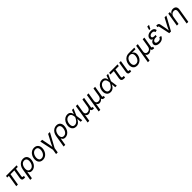

<svg xmlns="http://www.w3.org/2000/svg" viewBox="973 -3888 7219 7219"><g transform="rotate(-45 4582.0 -278.5)"><path d="M476.6 3.9Q414.6 3.9 389.6 -28.8Q364.7 -61.5 374.5 -121.1L440.4 -518.1H528.3L465.8 -143.1Q459.5 -106 465.8 -90.1Q472.2 -74.2 500 -74.2Q514.2 -74.2 521.7 -75.2Q529.3 -76.2 535.6 -78.1L541 -4.4Q530.3 -1.5 512.9 1.2Q495.6 3.9 476.6 3.9ZM64 0 149.9 -518.1H237.3L151.9 0ZM53.7 -471.2 65.9 -545.9H628.9L616.7 -471.2Z M604 204.1 683.1 -272.5Q697.3 -357.9 737.3 -420.7Q777.3 -483.4 837.4 -518.1Q897.5 -552.7 971.2 -552.7Q1043.9 -552.7 1092.5 -519.3Q1141.1 -485.8 1161.1 -424.1Q1181.2 -362.3 1168 -277.3Q1154.3 -189.5 1114.3 -124.5Q1074.2 -59.6 1016.1 -23.9Q958 11.7 889.6 11.7Q837.9 11.7 809.3 -5.6Q780.8 -22.9 767.1 -45.7Q753.4 -68.4 746.1 -84.5H739.3L691.9 204.1ZM889.2 -66.9Q940.4 -66.9 979.2 -94.2Q1018.1 -121.6 1043.5 -168.5Q1068.8 -215.3 1078.1 -273.4Q1087.4 -330.6 1077.9 -376Q1068.4 -421.4 1038.8 -447.8Q1009.3 -474.1 957.5 -474.1Q907.7 -474.1 869.1 -449Q830.6 -423.8 805.4 -378.9Q780.3 -334 770 -273.9Q759.8 -212.9 770 -166Q780.3 -119.1 810.3 -93Q840.3 -66.9 889.2 -66.9Z M1476.1 11.7Q1410.2 11.7 1362.8 -15.9Q1315.4 -43.5 1289.8 -93.8Q1264.2 -144 1264.2 -211.4Q1264.2 -276.4 1284.4 -337.4Q1304.7 -398.4 1343 -447Q1381.3 -495.6 1435.8 -524.2Q1490.2 -552.7 1558.6 -552.7Q1624.5 -552.7 1672.4 -525.4Q1720.2 -498 1745.8 -447.8Q1771.5 -397.5 1771.5 -329.1Q1771.5 -263.2 1751 -202.1Q1730.5 -141.1 1691.7 -92.8Q1652.8 -44.4 1598.4 -16.4Q1543.9 11.7 1476.1 11.7ZM1478 -66.9Q1528.3 -66.9 1566.7 -90.3Q1605 -113.8 1630.9 -152.1Q1656.7 -190.4 1669.9 -236.3Q1683.1 -282.2 1683.1 -327.1Q1683.1 -368.7 1669.9 -401.9Q1656.7 -435.1 1628.9 -454.6Q1601.1 -474.1 1556.2 -474.1Q1506.3 -474.1 1468.3 -450.7Q1430.2 -427.2 1404.3 -388.7Q1378.4 -350.1 1365.2 -304Q1352.1 -257.8 1352.1 -212.4Q1352.1 -150.9 1381.8 -108.9Q1411.6 -66.9 1478 -66.9Z M2009.8 9.8 1890.1 -545.9H1986.3L2048.8 -222.2Q2058.6 -171.9 2063.5 -121.8Q2068.4 -71.8 2074.7 -24.9H2042.5Q2064.5 -71.8 2085.4 -121.8Q2106.4 -171.9 2133.3 -222.2L2303.2 -545.9H2399.4L2095.2 9.8ZM1976.6 204.1 2010.7 -3.9H2098.6L2064.5 204.1Z M2378.4 204.1 2457.5 -272.5Q2471.7 -357.9 2511.7 -420.7Q2551.8 -483.4 2611.8 -518.1Q2671.9 -552.7 2745.6 -552.7Q2818.4 -552.7 2866.9 -519.3Q2915.5 -485.8 2935.5 -424.1Q2955.6 -362.3 2942.4 -277.3Q2928.7 -189.5 2888.7 -124.5Q2848.6 -59.6 2790.5 -23.9Q2732.4 11.7 2664.1 11.7Q2612.3 11.7 2583.7 -5.6Q2555.2 -22.9 2541.5 -45.7Q2527.8 -68.4 2520.5 -84.5H2513.7L2466.3 204.1ZM2663.6 -66.9Q2714.8 -66.9 2753.7 -94.2Q2792.5 -121.6 2817.9 -168.5Q2843.3 -215.3 2852.5 -273.4Q2861.8 -330.6 2852.3 -376Q2842.8 -421.4 2813.2 -447.8Q2783.7 -474.1 2731.9 -474.1Q2682.1 -474.1 2643.6 -449Q2605 -423.8 2579.8 -378.9Q2554.7 -334 2544.4 -273.9Q2534.2 -212.9 2544.4 -166Q2554.7 -119.1 2584.7 -93Q2614.7 -66.9 2663.6 -66.9Z M3239.3 11.7Q3168.5 11.7 3119.6 -24.7Q3070.8 -61 3050 -125Q3029.3 -189 3043 -271Q3057.1 -355 3097.9 -418.2Q3138.7 -481.4 3198.5 -517.1Q3258.3 -552.7 3329.6 -552.7Q3385.7 -552.7 3421.4 -532.2Q3457 -511.7 3476.8 -479.2Q3496.6 -446.8 3504.2 -410.4Q3511.7 -374 3512.2 -342.3H3543.9L3535.6 -274.4L3572.8 0H3489.7L3468.3 -274.4Q3466.3 -300.3 3460.9 -334.2Q3455.6 -368.2 3441.7 -400.1Q3427.7 -432.1 3400.1 -453.1Q3372.6 -474.1 3326.2 -474.1Q3277.8 -474.1 3237.5 -449.2Q3197.3 -424.3 3169.7 -378.4Q3142.1 -332.5 3131.8 -269Q3122.1 -207.5 3132.1 -162.1Q3142.1 -116.7 3171.1 -91.8Q3200.2 -66.9 3246.6 -66.9Q3292 -66.9 3328.4 -88.4Q3364.7 -109.9 3392.3 -142.3Q3419.9 -174.8 3438.7 -209.7Q3457.5 -244.6 3467.8 -271.5L3572.3 -545.9H3655.3L3535.2 -271.5L3521.5 -206.5H3494.6Q3481.4 -174.8 3460.9 -137.2Q3440.4 -99.6 3410.2 -65.7Q3379.9 -31.7 3337.9 -10Q3295.9 11.7 3239.3 11.7Z M3655.3 204.1 3779.3 -545.9H3867.2L3812.5 -214.8Q3804.2 -163.1 3816.9 -131.1Q3829.6 -99.1 3857.2 -84.5Q3884.8 -69.8 3920.9 -69.8Q3959 -69.8 3990.5 -85.2Q4022 -100.6 4043.7 -132.6Q4065.4 -164.6 4073.7 -214.8L4128.4 -545.9H4216.3L4146.5 -123.5Q4142.1 -96.7 4151.9 -86.2Q4161.6 -75.7 4191.4 -75.7H4205.6L4192.9 0H4175.3Q4108.4 0 4079.3 -31Q4050.3 -62 4060.5 -122.6L4068.8 -171.9H4088.9Q4080.1 -117.7 4059.1 -82.5Q4038.1 -47.4 4011 -27.8Q3983.9 -8.3 3956.5 -0.2Q3929.2 7.8 3907.2 7.8Q3885.3 7.8 3860.6 -0.2Q3835.9 -8.3 3815.7 -28.1Q3795.4 -47.9 3786.1 -82.8Q3776.9 -117.7 3785.6 -171.9H3805.7L3743.2 204.1Z M4242.2 204.1 4366.2 -545.9H4454.1L4399.4 -214.8Q4391.1 -163.1 4403.8 -131.1Q4416.5 -99.1 4444.1 -84.5Q4471.7 -69.8 4507.8 -69.8Q4545.9 -69.8 4577.4 -85.2Q4608.9 -100.6 4630.6 -132.6Q4652.3 -164.6 4660.6 -214.8L4715.3 -545.9H4803.2L4733.4 -123.5Q4729 -96.7 4738.8 -86.2Q4748.5 -75.7 4778.3 -75.7H4792.5L4779.8 0H4762.2Q4695.3 0 4666.3 -31Q4637.2 -62 4647.5 -122.6L4655.8 -171.9H4675.8Q4667 -117.7 4646 -82.5Q4625 -47.4 4597.9 -27.8Q4570.8 -8.3 4543.5 -0.2Q4516.1 7.8 4494.1 7.8Q4472.2 7.8 4447.5 -0.2Q4422.9 -8.3 4402.6 -28.1Q4382.3 -47.9 4373 -82.8Q4363.8 -117.7 4372.6 -171.9H4392.6L4330.1 204.1Z M5077.1 11.7Q5006.3 11.7 4957.5 -24.7Q4908.7 -61 4887.9 -125Q4867.2 -189 4880.9 -271Q4895 -355 4935.8 -418.2Q4976.6 -481.4 5036.4 -517.1Q5096.2 -552.7 5167.5 -552.7Q5223.6 -552.7 5259.3 -532.2Q5294.9 -511.7 5314.7 -479.2Q5334.5 -446.8 5342 -410.4Q5349.6 -374 5350.1 -342.3H5381.8L5373.5 -274.4L5410.6 0H5327.6L5306.2 -274.4Q5304.2 -300.3 5298.8 -334.2Q5293.5 -368.2 5279.5 -400.1Q5265.6 -432.1 5238 -453.1Q5210.4 -474.1 5164.1 -474.1Q5115.7 -474.1 5075.4 -449.2Q5035.2 -424.3 5007.6 -378.4Q4980 -332.5 4969.7 -269Q4960 -207.5 4970 -162.1Q4980 -116.7 5009 -91.8Q5038.1 -66.9 5084.5 -66.9Q5129.9 -66.9 5166.3 -88.4Q5202.6 -109.9 5230.2 -142.3Q5257.8 -174.8 5276.6 -209.7Q5295.4 -244.6 5305.7 -271.5L5410.2 -545.9H5493.2L5373 -271.5L5359.4 -206.5H5332.5Q5319.3 -174.8 5298.8 -137.2Q5278.3 -99.6 5248 -65.7Q5217.8 -31.7 5175.8 -10Q5133.8 11.7 5077.1 11.7Z M5788.1 6.8Q5718.3 6.8 5684.1 -30Q5649.9 -66.9 5661.1 -134.8L5716.8 -467.3H5537.1L5549.8 -545.9H5996.1L5983.4 -467.3H5804.7L5751 -141.6Q5745.1 -106 5756.6 -88.6Q5768.1 -71.3 5803.2 -71.3Q5811.5 -71.3 5824.7 -73.2Q5837.9 -75.2 5849.1 -77.1L5854.5 -2.9Q5841.3 1.5 5823.7 4.2Q5806.2 6.8 5788.1 6.8Z M6115.2 3.9Q6053.7 3.9 6028.6 -28.8Q6003.4 -61.5 6013.2 -121.1L6083.5 -545.9H6171.9L6105 -143.1Q6098.6 -106 6105 -90.3Q6111.3 -74.7 6139.2 -74.7Q6153.3 -74.7 6160.9 -75.7Q6168.5 -76.7 6174.8 -78.6L6180.2 -4.4Q6169.4 -1.5 6152.1 1.2Q6134.8 3.9 6115.2 3.9Z M6489.3 11.7Q6414.6 11.7 6364.5 -23.7Q6314.5 -59.1 6293.9 -122.3Q6273.4 -185.5 6287.1 -269.5Q6301.3 -353.5 6342.8 -415.5Q6384.3 -477.5 6445.8 -511.7Q6507.3 -545.9 6581.5 -545.9H6886.2L6874 -471.2H6634.8L6568.8 -467.3Q6514.2 -467.3 6474.4 -440.2Q6434.6 -413.1 6410.2 -368.4Q6385.7 -323.7 6376.5 -270Q6367.7 -216.8 6377 -170.4Q6386.2 -124 6417 -95.5Q6447.8 -66.9 6502.4 -66.9Q6557.6 -66.9 6597.7 -95Q6637.7 -123 6662.6 -169.4Q6687.5 -215.8 6696.3 -270Q6705.6 -324.7 6695.6 -369.4Q6685.5 -414.1 6654.5 -440.7Q6623.5 -467.3 6568.8 -467.3L6572.8 -489.3Q6627.9 -489.3 6671.4 -475.1Q6714.8 -460.9 6743.2 -432.1Q6771.5 -403.3 6782.2 -359.6Q6793 -315.9 6783.2 -256.3Q6770.5 -178.7 6729 -118.2Q6687.5 -57.6 6625.7 -22.9Q6564 11.7 6489.3 11.7Z M6860.4 204.1 6984.4 -545.9H7072.3L7017.6 -214.8Q7009.3 -163.1 7022 -131.1Q7034.7 -99.1 7062.3 -84.5Q7089.8 -69.8 7126 -69.8Q7164.1 -69.8 7195.6 -85.2Q7227.1 -100.6 7248.8 -132.6Q7270.5 -164.6 7278.8 -214.8L7333.5 -545.9H7421.4L7351.6 -123.5Q7347.2 -96.7 7356.9 -86.2Q7366.7 -75.7 7396.5 -75.7H7410.6L7397.9 0H7380.4Q7313.5 0 7284.4 -31Q7255.4 -62 7265.6 -122.6L7273.9 -171.9H7293.9Q7285.2 -117.7 7264.2 -82.5Q7243.2 -47.4 7216.1 -27.8Q7189 -8.3 7161.6 -0.2Q7134.3 7.8 7112.3 7.8Q7090.3 7.8 7065.7 -0.2Q7041 -8.3 7020.8 -28.1Q7000.5 -47.9 6991.2 -82.8Q6981.9 -117.7 6990.7 -171.9H7010.7L6948.2 204.1Z M7677.2 9.8Q7613.3 9.8 7566.2 -10Q7519 -29.8 7495.8 -65.2Q7472.7 -100.6 7480.5 -147.5Q7484.4 -169.4 7496.8 -193.4Q7509.3 -217.3 7534.7 -237.8Q7560.1 -258.3 7602.5 -271.2Q7645 -284.2 7708.5 -284.2H7784.7L7778.3 -243.2H7712.9Q7674.3 -243.2 7644.8 -231.2Q7615.2 -219.2 7597.2 -199Q7579.1 -178.7 7574.7 -154.3Q7567.9 -115.7 7600.8 -92.3Q7633.8 -68.8 7694.3 -68.8Q7733.9 -68.8 7759.5 -79.3Q7785.2 -89.8 7801.8 -110.1Q7818.4 -130.4 7830.6 -159.7L7913.6 -140.1Q7895.5 -94.2 7863.5 -60.5Q7831.5 -26.9 7785.2 -8.5Q7738.8 9.8 7677.2 9.8ZM7705.1 -261.7Q7644 -261.7 7607.7 -273.2Q7571.3 -284.7 7553.5 -304Q7535.6 -323.2 7531.7 -346.4Q7527.8 -369.6 7531.7 -393.1Q7540.5 -443.8 7573.5 -479.5Q7606.4 -515.1 7656.7 -533.9Q7707 -552.7 7768.6 -552.7Q7828.1 -552.7 7866.2 -535.9Q7904.3 -519 7924.6 -488.5Q7944.8 -458 7949.7 -416.5L7861.8 -393.6Q7856.9 -432.1 7832.3 -453.6Q7807.6 -475.1 7755.9 -475.1Q7701.2 -475.1 7663.6 -451.7Q7626 -428.2 7620.6 -389.2Q7615.7 -355.5 7642.3 -336.2Q7668.9 -316.9 7724.6 -316.9H7790L7781.2 -261.7ZM7749 -617.2 7789.6 -760.7H7883.8L7810.1 -617.2Z M8200.2 0 8106.4 -436.5Q8102.1 -457 8091.3 -465.6Q8080.6 -474.1 8057.6 -474.1H8045.4L8057.6 -549.8H8072.3Q8124.5 -549.8 8154.8 -530Q8185.1 -510.3 8192.9 -469.2L8241.2 -222.2Q8251 -171.9 8255.9 -121.3Q8260.7 -70.8 8266.6 -24.9H8234.9Q8256.8 -71.8 8277.6 -121.8Q8298.3 -171.9 8325.2 -222.2L8495.6 -545.9H8591.3L8292.5 0Z M8746.6 -327.1 8692.4 0H8604.5L8694.8 -545.9H8779.3L8757.8 -413.6H8745.6Q8771 -464.8 8801 -495.4Q8831.1 -525.9 8866.5 -539.3Q8901.9 -552.7 8942.4 -552.7Q8997.6 -552.7 9036.9 -530Q9076.2 -507.3 9093.5 -461.7Q9110.8 -416 9099.1 -346.7L9007.8 204.1H8919.4L9009.8 -339.4Q9020.5 -403.3 8995.8 -438.5Q8971.2 -473.6 8914.6 -473.6Q8876 -473.6 8840.3 -456.5Q8804.7 -439.5 8779.5 -407Q8754.4 -374.5 8746.6 -327.1Z"/></g></svg>

Font: Inter Variable
Style: Italic
Weight: 400
Italic angle: -9.39999°
Designer: Rasmus Andersson
Foundry: rsms
Version: Version 4.001;git-9221beed3